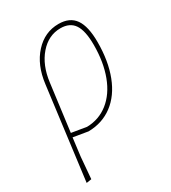

<svg xmlns="http://www.w3.org/2000/svg" viewBox="-162 -542 728 817"><g transform="rotate(-30 202.5 -134.0)"><path d="M361 -307Q361 -214 334 -144Q307 -74 256.5 -36Q206 2 138 3L66 -9L55 79L46 185L21 189L79 -263Q90 -351 138.5 -404Q187 -457 255 -457Q310 -457 335.5 -420.5Q361 -384 361 -307ZM341 -305Q341 -374 320 -405.5Q299 -437 253 -437Q194 -437 151.5 -388Q109 -339 99 -260L69 -29L142 -17Q201 -18 246.5 -54Q292 -90 316.5 -155Q341 -220 341 -305Z"/></g></svg>

Font: Luna Sans Thin
Style: Italic
Weight: 250
Italic angle: -7°
Designer: Juan Pablo del Peral
Foundry: Huerta Tipografica
Version: Version 2.001; ttfautohint (v1.5)